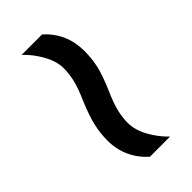

<svg xmlns="http://www.w3.org/2000/svg" viewBox="7 -631 558 558"><g transform="rotate(45 286.0 -352.5)"><path d="M269 -316Q233 -332 209 -337.5Q185 -343 163 -343Q135 -343 104 -326Q73 -309 49 -284V-368Q97 -421 170 -421Q199 -421 227.5 -415Q256 -409 302 -389Q338 -373 362 -367.5Q386 -362 407 -362Q436 -362 467 -379Q498 -396 522 -421V-338Q473 -284 401 -284Q373 -284 343.5 -290.5Q314 -297 269 -316Z"/></g></svg>

Font: Noto Sans Sundanese Medium
Style: Regular
Weight: 500
Version: Version 2.003